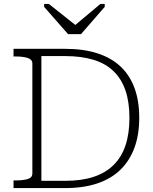

<svg xmlns="http://www.w3.org/2000/svg" viewBox="-20 -959 781 979"><path d="M327 -785H393L514 -924V-939H492L344 -815H385L229 -939H205V-924ZM49 -671V-710H313Q405 -710 475.5 -687.5Q546 -665 593.5 -621Q641 -577 665.5 -511Q690 -445 690 -358Q690 -272 665.5 -205.5Q641 -139 593.5 -93Q546 -47 475.5 -23.5Q405 0 313 0H49V-39H60Q97 -39 121 -46Q145 -53 145 -75V-635Q145 -656 121 -663.5Q97 -671 60 -671ZM313 -673H191V-37H313Q395 -37 456.5 -57Q518 -77 559 -117.5Q600 -158 620 -218Q640 -278 640 -358Q640 -438 620 -497Q600 -556 559.5 -595.5Q519 -635 457 -654Q395 -673 313 -673Z"/></svg>

Font: Roboto Serif 20pt Thin
Style: Regular
Weight: 250
Version: Version 1.008